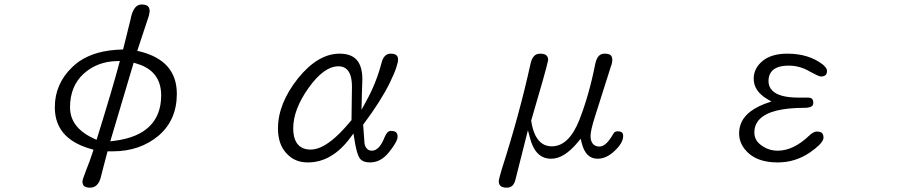

<svg xmlns="http://www.w3.org/2000/svg" viewBox="-20 -718 4040 862"><path d="M703.6 -290Q703.6 -203.1 652.3 -151.9Q599.1 -98.6 490.7 -85.4L475.1 -83.5L580.1 -436.5L589.8 -433.6Q637.7 -420.4 665.5 -392.6Q703.6 -354.5 703.6 -290ZM294.4 -236.3Q294.4 -331.5 356.4 -387.7Q417 -441.9 504.9 -443.8L518.1 -444.3L514.6 -431.2Q486.3 -324.2 413.6 -90.3L402.8 -95.2Q360.4 -114.3 334.5 -140.1Q294.4 -180.2 294.4 -236.3ZM396 123Q424.8 116.2 434.6 69.8L445.3 27.8L462.9 -38.6H470.7H486.3Q607.4 -38.6 691.4 -108.4Q773.9 -178.7 773.9 -296.9Q773.9 -446.3 606.9 -487.3L596.2 -489.7L648.9 -648.9L651.9 -667.5Q651.9 -682.1 644.5 -689.5Q636.2 -697.8 616.2 -697.8Q593.3 -697.8 580.1 -673.8Q570.8 -657.2 565.9 -629.9L532.7 -496.1Q495.6 -494.6 469.2 -491Q442.9 -487.3 419.4 -480.7Q396 -474.1 375.5 -464.8Q334.5 -446.3 304.2 -416.5Q226.1 -341.3 226.1 -236.3Q226.1 -158.7 274.4 -110.4Q314.9 -69.8 389.6 -48.8L399.9 -45.9Q382.8 7.3 365.7 48.8Q351.1 86.4 350.1 95.7Q350.1 109.9 356.9 116.7Q360.4 120.1 367.2 122.3Q374 124.5 382.3 124.5Q390.6 124.5 396 123Z M1375 -46.4Q1329.1 -46.4 1309.6 -80.6Q1296.4 -103.5 1296.4 -141.6Q1296.4 -226.1 1364.7 -322.3Q1434.1 -420.4 1500 -420.4Q1523.4 -420.4 1538.1 -405.8Q1560.1 -383.8 1560.1 -329.1L1558.1 -178.7Q1530.3 -145 1506.3 -121.1Q1431.6 -46.4 1375 -46.4ZM1641.6 11.2Q1690.4 11.2 1727.1 -35.6Q1757.3 -73.7 1763.7 -94.7Q1765.1 -100.6 1765.1 -104.5Q1765.1 -120.6 1755.4 -126Q1748 -130.4 1734.4 -130.4Q1718.3 -130.4 1706.5 -101.6Q1694.3 -70.3 1679.9 -55.9Q1665.5 -41.5 1649.4 -41.5Q1636.2 -41.5 1628.2 -49.6Q1620.1 -57.6 1616.7 -71.8L1610.4 -158.2Q1690.4 -265.1 1730 -346.2Q1751 -389.6 1759 -414.3Q1767.1 -439 1767.1 -450.9Q1767.1 -462.9 1760.7 -469.2Q1752.9 -477.1 1733.4 -477.1Q1718.8 -477.1 1708.5 -466.8Q1698.2 -457 1692.4 -434.1Q1668.9 -343.8 1623 -261.7L1603 -225.1L1605 -307.1L1606.9 -361.3Q1606.9 -423.8 1578.6 -452.1Q1553.7 -477.1 1504.9 -477.1Q1407.2 -477.1 1317.4 -365.7Q1228 -252.4 1228 -141.6Q1228 -71.3 1264.6 -31.2Q1285.2 -7.8 1311.5 2.4Q1334 11.2 1362.3 11.2Q1470.2 11.2 1552.2 -99.1L1566.9 -118.7L1570.8 -94.2Q1576.7 -55.7 1583 -35.2Q1589.4 -15.1 1595.2 -6.8Q1608.9 11.2 1641.6 11.2Z M2254.9 124.5Q2271.5 124.5 2281 115Q2290.5 105.5 2294.9 85.4L2350.1 -133.3L2360.4 -95.2Q2378.4 -28.3 2421.4 -11.2Q2436.5 -5.4 2455.1 -5.4Q2512.7 -5.4 2574.2 -79.6L2586.9 -95.2L2591.8 -75.7Q2600.6 -40.5 2618.2 -22.9Q2635.7 -5.4 2663.1 -5.4Q2702.6 -5.4 2739.3 -40.5Q2777.8 -76.7 2777.8 -107.4Q2777.8 -117.7 2772.9 -122.6Q2767.1 -128.4 2752.9 -128.4Q2742.7 -128.4 2737.3 -123Q2735.4 -120.6 2731.7 -114Q2728 -107.4 2723.1 -100.6Q2697.3 -60.1 2670.9 -60.1Q2653.8 -60.1 2643.6 -70.3Q2631.3 -82.5 2631.3 -107.4Q2631.3 -132.3 2651.4 -195.3L2722.7 -419.9Q2729 -435.5 2729 -449.2Q2729 -466.3 2718.8 -472.2Q2710 -477.1 2694.3 -477.1Q2678.7 -477.1 2668.9 -467.3Q2657.2 -455.6 2651.9 -428.7Q2625 -292 2581.1 -179.7Q2534.2 -61 2457 -61Q2408.7 -61 2383.8 -109.9Q2371.1 -134.8 2364.7 -176.3Q2432.6 -406.7 2439.9 -443.8L2440.9 -448.2Q2440.9 -461.9 2434.1 -468.3Q2425.8 -477.1 2404.3 -477.1Q2383.8 -477.1 2373 -460.4Q2365.7 -449.7 2361.3 -429.2Q2311.5 -203.1 2232.4 43Q2220.2 84.5 2219.2 93.8Q2219.2 108.9 2226.6 116.2Q2234.9 124.5 2254.9 124.5Z M3657.2 -66.4Q3677.2 -86.4 3677.2 -100.1Q3677.2 -113.8 3670.4 -120.6Q3663.6 -127.4 3646.5 -127.4Q3637.7 -127.4 3626 -119.6Q3619.1 -115.2 3612.8 -108.9Q3542 -41.5 3471.7 -41.5Q3432.1 -41.5 3400.4 -64Q3366.7 -86.4 3366.7 -122.8Q3366.7 -159.2 3391.6 -184.1Q3441.4 -233.9 3592.8 -233.9Q3617.7 -233.9 3626.5 -242.7Q3631.3 -247.6 3631.3 -256.8Q3631.3 -268.6 3625.7 -274.2Q3620.1 -279.8 3605.5 -279.8H3565.4Q3478.5 -279.8 3447.8 -311Q3430.2 -328.1 3430.2 -354.5Q3430.2 -383.3 3447.3 -400.9Q3470.2 -423.3 3520.5 -423.3Q3572.3 -423.3 3616.2 -396.5Q3653.8 -376 3664.1 -374.5Q3680.2 -374.5 3687 -381.3Q3692.9 -387.2 3692.9 -400.4Q3692.9 -411.6 3674.8 -427.7Q3611.3 -477.1 3514.6 -477.1Q3444.8 -477.1 3404.8 -445.3Q3363.8 -412.1 3363.8 -364.3Q3363.8 -309.6 3424.3 -273.4L3443.4 -262.2L3413.6 -252Q3362.3 -232.4 3333.5 -203.6Q3298.3 -168.5 3298.3 -119.1Q3298.3 -67.4 3342.8 -28.3Q3388.2 11.2 3471.7 11.2Q3549.8 11.2 3615.2 -32.7Q3642.1 -51.3 3657.2 -66.4Z"/></svg>

Font: YuPearl-ExtraLight
Style: ExtraLight
Weight: 200
Designer: Max Yao
Foundry: Max-Everyday
Version: Version 1.011; ttfautohint (v1.8.3)